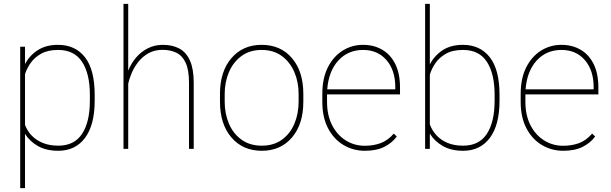

<svg xmlns="http://www.w3.org/2000/svg" viewBox="-20 -770 3160 993"><path d="M279.8 -538.1Q369.6 -538.1 419.7 -473.6Q469.7 -409.2 469.7 -279.3V-249.5Q469.7 -124 419.9 -57.1Q370.1 9.8 281.2 9.8Q219.2 9.8 176.3 -14.6Q133.3 -39.1 109.4 -77.6V203.1H84.5V-528.3H109.4V-438.5Q133.3 -483.9 176 -511Q218.8 -538.1 279.8 -538.1ZM444.8 -249.5V-279.3Q444.8 -389.2 404.3 -450.4Q363.8 -511.7 280.8 -511.7Q227.5 -511.7 193.1 -492.4Q158.7 -473.1 138.7 -444.6Q118.7 -416 109.4 -386.7V-124Q121.1 -92.8 144 -68.8Q167 -44.9 201.4 -30.8Q235.8 -16.6 281.7 -16.6Q364.3 -16.6 404.5 -77.9Q444.8 -139.2 444.8 -249.5Z M822.3 -538.1Q873 -538.1 908.7 -518.3Q944.3 -498.5 963.1 -455.3Q981.9 -412.1 981.9 -341.8V0H957.5V-341.8Q957.5 -409.2 939.9 -446Q922.4 -482.9 891.6 -497.6Q860.8 -512.2 820.8 -512.2Q779.3 -512.2 748.3 -494.9Q717.3 -477.5 695.8 -450.4Q674.3 -423.3 661.4 -393.1Q648.4 -362.8 643.1 -336.4V0H618.7V-750H643.1V-404.3Q658.2 -442.4 683.8 -472.4Q709.5 -502.4 744.6 -520.3Q779.8 -538.1 822.3 -538.1Z M1117.7 -284.2Q1117.7 -400.4 1176.8 -469.2Q1235.8 -538.1 1333 -538.1Q1431.6 -538.1 1490.2 -469.2Q1548.8 -400.4 1548.8 -284.2V-244.1Q1548.8 -127.9 1490.2 -59.1Q1431.6 9.8 1334 9.8Q1235.8 9.8 1176.8 -59.1Q1117.7 -127.9 1117.7 -244.1ZM1142.1 -244.1Q1142.1 -181.6 1164.3 -129.9Q1186.5 -78.1 1229.5 -47.4Q1272.5 -16.6 1334 -16.6Q1395.5 -16.6 1438 -47.4Q1480.5 -78.1 1502.4 -129.9Q1524.4 -181.6 1524.4 -244.1V-284.2Q1524.4 -345.7 1502.2 -397.5Q1480 -449.2 1437.3 -480.5Q1394.5 -511.7 1333 -511.7Q1272 -511.7 1229.2 -480.5Q1186.5 -449.2 1164.3 -397.5Q1142.1 -345.7 1142.1 -284.2Z M2048.8 -281.7H1671.4V-243.2Q1671.4 -174.3 1697.3 -123.3Q1723.1 -72.3 1767.6 -44.2Q1812 -16.1 1867.2 -16.1Q1910.6 -16.1 1948 -29.5Q1985.4 -43 2016.6 -79.1L2032.2 -64Q2007.8 -30.8 1967.5 -10.5Q1927.2 9.8 1867.2 9.8Q1806.2 9.8 1756.1 -20.3Q1706.1 -50.3 1676.5 -106.9Q1647 -163.6 1647 -243.2V-284.2Q1647 -364.7 1675.5 -421.4Q1704.1 -478 1752 -508.1Q1799.8 -538.1 1857.9 -538.1Q1913.6 -538.1 1956.8 -512.9Q2000 -487.8 2024.4 -438.7Q2048.8 -389.6 2048.8 -317.4ZM1857.9 -511.7Q1779.8 -511.7 1729.7 -456.8Q1679.7 -401.9 1672.4 -308.1H2024.4V-319.3Q2024.4 -406.2 1979 -459Q1933.6 -511.7 1857.9 -511.7Z M2373.5 -538.1Q2463.4 -538.1 2513.4 -473.6Q2563.5 -409.2 2563.5 -279.3V-249.5Q2563.5 -124 2513.7 -57.1Q2463.9 9.8 2375 9.8Q2313 9.8 2269.8 -15.1Q2226.6 -40 2203.1 -79.1V0H2178.7V-750H2203.1V-437Q2227.1 -482.9 2269.5 -510.5Q2312 -538.1 2373.5 -538.1ZM2538.1 -249.5V-279.3Q2538.1 -389.2 2498 -450.4Q2458 -511.7 2375 -511.7Q2320.3 -511.7 2285.9 -491.9Q2251.5 -472.2 2231.7 -443.1Q2211.9 -414.1 2203.1 -383.8V-126.5Q2214.8 -94.7 2237.5 -70.1Q2260.3 -45.4 2294.4 -31Q2328.6 -16.6 2375.5 -16.6Q2458 -16.6 2498 -77.9Q2538.1 -139.2 2538.1 -249.5Z M3074.7 -281.7H2697.3V-243.2Q2697.3 -174.3 2723.1 -123.3Q2749 -72.3 2793.5 -44.2Q2837.9 -16.1 2893.1 -16.1Q2936.5 -16.1 2973.9 -29.5Q3011.2 -43 3042.5 -79.1L3058.1 -64Q3033.7 -30.8 2993.4 -10.5Q2953.1 9.8 2893.1 9.8Q2832 9.8 2782 -20.3Q2731.9 -50.3 2702.4 -106.9Q2672.9 -163.6 2672.9 -243.2V-284.2Q2672.9 -364.7 2701.4 -421.4Q2730 -478 2777.8 -508.1Q2825.7 -538.1 2883.8 -538.1Q2939.5 -538.1 2982.7 -512.9Q3025.9 -487.8 3050.3 -438.7Q3074.7 -389.6 3074.7 -317.4ZM2883.8 -511.7Q2805.7 -511.7 2755.6 -456.8Q2705.6 -401.9 2698.2 -308.1H3050.3V-319.3Q3050.3 -406.2 3004.9 -459Q2959.5 -511.7 2883.8 -511.7Z"/></svg>

Font: Robert Sans Thin
Style: Regular
Weight: 100
Designer: Christian Robertson (extended by Adam Twardoch)
Foundry: Google
Version: Version 12.135;April 2, 2019;FontCreator 11.5.0.2425 64-bit;